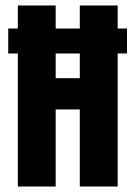

<svg xmlns="http://www.w3.org/2000/svg" viewBox="-20 -680 493 700"><path d="M45 0V-485H10V-576H45V-660H183V-576H271V-660H409V-576H443V-485H409V0H271V-281H183V0ZM183 -395H271V-485H183Z"/></svg>

Font: Bricolage Grotesque 96pt Condensed Bricolage Grotesque 48pt Condensed Regular
Style: Bold
Weight: 700
Width: 3
Designer: Mathieu Triay
Foundry: Atelier Triay
Version: Version 1.001; ttfautohint (v1.8.4.7-5d5b);gftools[0.9.33.de